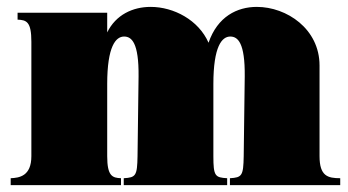

<svg xmlns="http://www.w3.org/2000/svg" viewBox="-20 -537 1010 557"><path d="M11 -20V0H331V-20C306 -21 291 -26 291 -84V-293C291 -403 316 -431 340 -431C362 -431 383 -413 382 -315L379 -84C378 -27 374 -22 339 -20V0H639V-20C604 -22 599 -26 599 -84V-293C599 -403 624 -431 648 -431C670 -431 691 -413 690 -315L687 -84C686 -27 682 -22 647 -20V0H967V-20C931 -20 907 -26 907 -84V-347C907 -453 812 -517 725 -517C668 -517 611 -489 585 -413C556 -479 484 -517 417 -517C365 -517 316 -494 291 -443V-500H31V-480C57 -479 71 -474 71 -416V-84C71 -26 36 -21 11 -20Z"/></svg>

Font: Sprat Condensed Black
Style: Regular
Weight: 900
Designer: Ethan Nakache
Foundry: Collletttivo
Version: Version 2.000;Glyphs 3.2 (3217)